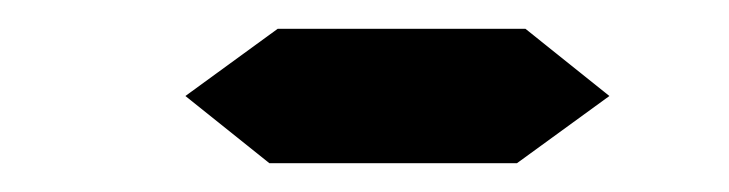

<svg xmlns="http://www.w3.org/2000/svg" viewBox="-20 -442 509 134"><path d="M109.4 -375 173.8 -421.9H346.7L405.3 -375L340.8 -328.1H168Z"/></svg>

Font: 7-Segment
Style: Regular
Weight: 400
Designer: Jan Bobrowski
Version: Version 3.0